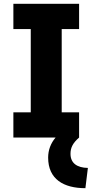

<svg xmlns="http://www.w3.org/2000/svg" viewBox="-20 -720 484 1005"><path d="M50 0H271C246 29 232 65 232 105C232 218 313 265 427 265L440 159C383 158 349 134 349 85C349 52 362 28 394 0V-132H303V-568H394V-700H50V-568H141V-132H50Z"/></svg>

Font: Finlandica
Style: Bold
Weight: 700
Designer: Niklas Ekholm, Juho Hiilivirta, Jaakko Suomalainen
Foundry: Helsinki Type Studio
Version: Version 2.000;Glyphs 3.2 (3202)